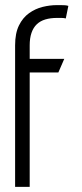

<svg xmlns="http://www.w3.org/2000/svg" viewBox="-20 -730 320 750"><path d="M237 -658 247 -707Q241 -709 233.5 -709.5Q226 -710 217.5 -710Q209 -710 202 -710Q175 -710 146.5 -703Q118 -696 93.5 -678.5Q69 -661 54 -630.5Q39 -600 39 -553V0H96V-447H208L231 -500H96V-553Q96 -581 103 -601.5Q110 -622 123.5 -635Q137 -648 157 -654Q177 -660 203 -660Q210 -660 219.5 -660Q229 -660 237 -658Z"/></svg>

Font: AdventPro_ExpandedRegular
Style: ExpandedRegular
Weight: 400
Width: 7
Designer: VivaRado, Andreas Kalpakidis
Foundry: VivaRado, Andreas Kalpakidis
Version: Version 3.000